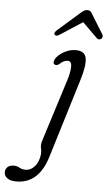

<svg xmlns="http://www.w3.org/2000/svg" viewBox="-185 -717 572 1007"><g transform="rotate(5 100.5 -214.0)"><path d="M229.5 -310.5 102 106.5Q58 250.5 -60 250.5Q-91.5 250.5 -107.8 238.2Q-124 226 -124 207.5Q-124 191.5 -113 180.2Q-102 169 -80.5 169Q-61.5 169 -49 177Q-36.5 185 -15 185Q10 185 31.2 161.2Q52.5 137.5 57 95Q58 80 54 64.5Q50 49 57.5 24L160 -300Q174.5 -346.5 174.5 -375Q174.5 -403.5 154 -403.5Q133 -403.5 112 -383Q101.5 -374.5 91 -376.5Q76 -380.5 83 -400Q87 -412.5 103 -427.2Q119 -442 142.5 -452.5Q166 -463 191.5 -463Q240 -463 246.5 -424.8Q253 -386.5 229.5 -310.5ZM99.5 -536Q82.5 -525 74.5 -533Q66 -541.5 81.5 -556.5L197 -658Q207.5 -667.5 216 -672.5Q224.5 -677.5 234.5 -677.5Q244 -677.5 249.8 -672.5Q255.5 -667.5 260.5 -658L323 -556.5Q326.5 -549 324.8 -542.8Q323 -536.5 318 -533Q305.5 -525 294.5 -536L217 -612.5Z"/></g></svg>

Font: Fraunces 9pt S100 Light
Style: Italic
Weight: 300
Italic angle: -16°
Version: Version 1.000; ttfautohint (v1.8.3)